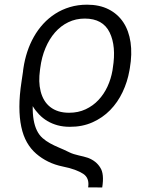

<svg xmlns="http://www.w3.org/2000/svg" viewBox="-20 -573 654 824"><path d="M72.4 -223 78.8 -266.3Q78.8 -268.1 79 -269.2Q79.2 -270.2 79.2 -271L80.6 -280.9Q85.9 -316.8 97.1 -350.9Q108.3 -384.9 125.4 -415.1Q142.4 -445.3 165.5 -470.5Q188.6 -495.7 217.2 -514Q245.7 -532.3 280 -542.6Q314.3 -552.9 353.7 -552.9Q407 -552.9 446.2 -533Q485.4 -513.1 509.2 -477.3Q533 -441.4 540.3 -391.3Q547.6 -341.3 537.3 -280.9L535.5 -270.6Q527 -221.6 506 -177.6Q485.1 -133.5 452.6 -100.3Q420.1 -67.1 376.4 -47.8Q332.7 -28.4 279.1 -28.8Q251.1 -28.8 227.1 -35.3Q203.1 -41.9 183.4 -53.6Q163.7 -65.3 147.9 -81.7Q132.1 -98 120.4 -117.5Q119.3 -51.8 138.5 -12.8Q148.1 6.7 162.6 19.5Q177.2 32.3 195 42.1Q212.7 51.8 233.1 60.4Q253.6 68.9 275.2 79.5L275.9 79.9Q286.6 85.2 297.2 88.4Q307.9 91.6 318.4 94.1Q328.8 96.6 338.8 98.9Q348.7 101.2 357.6 104.4Q393.1 117.9 410.5 146.7Q427.9 172.9 418.7 231.5L358.3 231.2Q364.7 191.1 337 172.9Q322.8 163.7 301.3 155.7Q279.8 147.7 249.6 141.7Q215.2 134.6 187 120.7Q158.7 106.9 135.3 86.6Q111.9 66.4 95.7 38Q79.5 9.6 71.4 -28.6Q63.2 -66.8 63.2 -115.1Q63.2 -163.4 72.4 -223ZM154.5 -180.8Q159.8 -159.8 169.9 -142.9Q180 -126.1 195.3 -114Q210.6 -101.9 230.8 -95.5Q251.1 -89.1 276.6 -89.1Q315.7 -89.1 347.3 -103.9Q378.9 -118.6 402.3 -143.5Q425.8 -168.3 441.1 -201.2Q456.3 -234 462.7 -270.6L464.1 -280.9Q479.4 -374.3 450.6 -433.6Q421.5 -493.3 343.8 -493.3Q305.4 -493.3 273.1 -477.6Q240.8 -462 216.1 -433.8Q191.4 -405.5 175.1 -366.7Q158.7 -327.8 152.7 -280.9L151.6 -272.7Q148.1 -247.2 148.6 -224.6Q149.1 -202.1 154.5 -180.8Z"/></svg>

Font: Inter P Light
Style: Italic
Weight: 300
Italic angle: 9.39999°
Designer: Rasmus Andersson
Foundry: rsms
Version: Version 3.018;git-588b23468